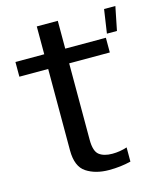

<svg xmlns="http://www.w3.org/2000/svg" viewBox="-110 -808 751 894"><g transform="rotate(-15 265.0 -360.5)"><path d="M458.9 -609.6H507.3L530.2 -723.8H475.8ZM305.6 6.5Q360.5 6.5 410.4 -5.8V-74.3Q375.9 -62.8 339.3 -62.8Q298.4 -62.8 275.9 -80.4Q253.4 -98 253.4 -152.7V-521.5H449.3V-592.4H253.4V-726.6H152.2V-592.4H13.3V-521.5H152.2V-129.1Q152.2 -50.8 196.2 -22.2Q240.1 6.5 305.6 6.5Z"/></g></svg>

Font: Anybody Thin
Style: Regular
Weight: 100
Designer: Tyler Finck
Foundry: Etcetera Type Company
Version: Version 1.114;gftools[0.9.25]